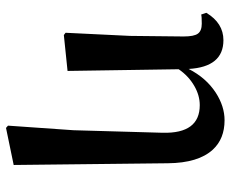

<svg xmlns="http://www.w3.org/2000/svg" viewBox="-86 -492 789 658"><g transform="rotate(90 309.0 -163.5)"><path d="M418.9 210.9 411.1 204.1 426.8 -20.5 435.5 -326.2Q438.5 -453.1 340.8 -453.1Q307.6 -453.1 275.4 -434.6Q241.2 -415 217.8 -380.9L223.6 0L100.6 12.7L92.8 6.8L103.5 -213.9L105.5 -397.5Q105.5 -433.6 95.7 -446.8Q85.9 -460 61.5 -460Q37.1 -460 30.3 -458L24.4 -475.6Q59.6 -534.2 118.2 -534.2Q210 -534.2 216.8 -415Q247.1 -474.6 297.9 -507.8Q344.7 -538.1 392.6 -538.1Q456.1 -538.1 493.2 -498Q539.1 -448.2 540 -343.8L545.9 184.6Z"/></g></svg>

Font: Bpmf GenYo Min B
Style: B
Weight: 700
Foundry: But Ko
Version: Version 1.320